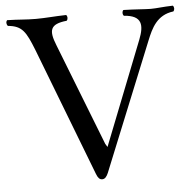

<svg xmlns="http://www.w3.org/2000/svg" viewBox="-49 -700 772 762"><g transform="rotate(-5 337.0 -319.0)"><path d="M470 -627C544 -622 544 -582 523 -528L365 -127L360 -114L352 -127L193 -534C169 -594 174 -620 242 -627C248 -633 248 -644 242 -650C195 -649 160 -645 121 -645C81 -645 54 -649 7 -650C1 -644 2 -633 8 -627C65 -622 79 -596 108 -523L305 -11C311 5 318 12 328 12C339 12 346 3 352 -11L559 -521C578 -568 601 -619 667 -627C673 -633 673 -644 667 -650C627 -649 602 -645 579 -645C556 -645 517 -649 470 -650C464 -644 464 -633 470 -627Z"/></g></svg>

Font: Libertinus Serif Display
Style: Regular
Weight: 400
Designer: Philipp H. Poll, Khaled Hosny
Foundry: Caleb Maclennan
Version: Version 7.050;RELEASE